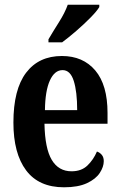

<svg xmlns="http://www.w3.org/2000/svg" viewBox="-20 -786 510 816"><path d="M252 10Q145 10 91 -62Q37 -134 37 -265Q37 -406 91 -477Q145 -548 243 -548Q333 -548 385 -486.5Q437 -425 437 -306V-260H169Q171 -155 200 -106.5Q229 -58 284 -58Q326 -58 351.5 -82.5Q377 -107 392 -142Q404 -138 412.5 -128Q421 -118 421 -101Q421 -77 404 -51Q387 -25 349.5 -7.5Q312 10 252 10ZM308 -318Q308 -396 293.5 -442Q279 -488 246 -488Q212 -488 192 -444Q172 -400 171 -318ZM186 -619Q206 -653 231 -692.5Q256 -732 268 -766H402V-756Q392 -739 364.5 -711Q337 -683 304 -654.5Q271 -626 244 -606H186Z"/></svg>

Font: Noto Serif ExtraCondensed
Style: Bold
Weight: 700
Width: 2
Designer: Monotype Design Team
Foundry: Monotype Imaging Inc.
Version: Version 2.014; ttfautohint (v1.8.4.7-5d5b)